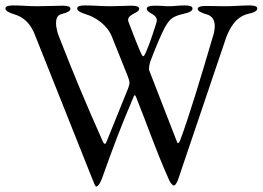

<svg xmlns="http://www.w3.org/2000/svg" viewBox="-20 -673 970 709"><path d="M335 16C343 16 352 -1 357 -15C399 -133 423 -197 471 -310C476 -323 478 -325 482 -316C529 -199 552 -126 605 -7C609 2 617 12 622 12C629 12 636 -5 638 -11L815 -534C826 -563 848 -611 897 -622C920 -627 930 -633 930 -642C930 -650 918 -653 901 -653C876 -653 844 -650 811 -650C785 -650 765 -651 739 -651C722 -651 710 -648 710 -640C710 -631 729 -624 743 -620C765 -614 773 -597 773 -577C773 -566 771 -553 767 -541C722 -388 678 -242 645 -154C641 -145 637 -141 634 -148L531 -413C528 -420 533 -441 537 -451C553 -494 579 -555 590 -574C607 -602 615 -612 658 -622C681 -627 691 -633 691 -642C691 -650 679 -653 662 -653C638 -653 626 -650 603 -650C584 -650 580 -652 551 -652C534 -652 522 -649 522 -641C522 -624 559 -622 559 -598C559 -596 559 -594 558 -591C553 -574 534 -514 518 -478C510 -460 507 -462 500 -478C491 -497 459 -579 455 -591C454 -594 453 -596 453 -599C453 -622 494 -624 494 -641C494 -649 482 -652 465 -652C445 -652 418 -650 388 -650C352 -650 325 -653 294 -653C277 -653 265 -650 265 -642C265 -633 276 -627 298 -620C332 -610 376 -581 393 -538L450 -396C455 -383 458 -375 458 -367C458 -361 456 -354 452 -344L374 -151C370 -140 366 -137 359 -152C292 -303 256 -389 195 -545C195 -545 187 -567 187 -588C187 -603 191 -617 207 -621C230 -627 240 -632 240 -641C240 -649 228 -652 211 -652C191 -652 155 -650 118 -650C84 -650 60 -653 29 -653C12 -653 0 -650 0 -642C0 -633 11 -627 33 -620C67 -610 89 -588 105 -554L321 -12C326 1 332 16 335 16Z"/></svg>

Font: Garamond-Math
Style: Regular
Weight: 400
Version: Version 2019-08-16